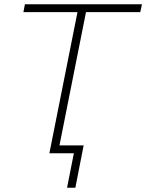

<svg xmlns="http://www.w3.org/2000/svg" viewBox="-20 -720 687 902"><path d="M212 0 344 -663H90L97 -700H647L639 -663H384L252 0ZM295 162 327 0H212L220 -37H373L334 162Z"/></svg>

Font: Argentum Sans ExtraLight
Style: Italic
Weight: 200
Italic angle: -11°
Designer: Julieta Ulanovsky (font), Cristiano Sobral (main changes and remaster)
Foundry: Julieta Ulanovsky (font), Cristiano Sobral (main changes and remaster)
Version: Version 2.007;June 15, 2022;FontCreator 14.0.0.2814 64-bit; 